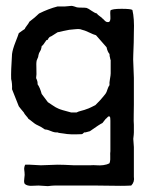

<svg xmlns="http://www.w3.org/2000/svg" viewBox="-20 -452 539 654"><path d="M436 49V117V150Q439 168 427 180Q410 181 391 181Q372 181 347.5 180.5Q323 180 307 180H167Q159 180 143 182Q138 182 127 181Q116 180 111 180Q107 180 98.5 180.5Q90 181 85 181Q80 181 74 179.5Q68 178 64 174Q62 170 62 165Q62 160 63 153.5Q64 147 64 144Q64 140 63.5 134.5Q63 129 62.5 125.5Q62 122 63 117Q64 112 66 109Q71 108 119 111Q128 111 147.5 110Q167 109 176 109Q195 109 233 111H286Q299 110 309.5 111Q320 112 332 110.5Q344 109 353 104Q355 99 355.5 91.5Q356 84 355.5 77.5Q355 71 356 63Q356 49 356 33Q356 17 356 -1Q356 -19 356 -28V-41Q356 -52 354 -55Q350 -56 348.5 -55Q347 -54 344.5 -51Q342 -48 340 -47Q330 -34 329 -33Q320 -29 286 -5L271 -1Q267 -2 264 1.5Q261 5 258 5Q217 7 198 3Q179 1 176 -1Q166 0 153.5 -5.5Q141 -11 133 -11L119 -20L103 -28Q99 -30 90.5 -37Q82 -44 77 -47Q75 -51 69 -57.5Q63 -64 61 -69Q49 -83 44 -90L21 -148Q22 -167 18 -183Q17 -209 21 -268Q23 -284 32.5 -308Q42 -332 44 -339Q48 -342 55 -347Q62 -352 64 -353Q66 -358 72 -365.5Q78 -373 80 -378Q100 -393 113 -406Q145 -422 176 -430H201Q205 -430 212.5 -431Q220 -432 223 -432Q227 -432 233 -430Q239 -428 242 -427Q247 -426 258.5 -426Q270 -426 275 -425Q281 -423 291.5 -415.5Q302 -408 310 -406Q312 -402 319.5 -397Q327 -392 329 -389Q331 -388 334.5 -384Q338 -380 341.5 -378Q345 -376 351 -377Q357 -380 356 -395Q355 -410 356 -416Q361 -422 394 -422Q426 -422 431 -418Q438 -389 436 -342Q436 -334 435.5 -307Q435 -280 434 -266Q433 -253 434.5 -226.5Q436 -200 436 -187V-96Q436 -86 435.5 -61Q435 -36 436 -27V-1Q436 5 434 21Q434 26 435 35Q436 44 436 49ZM110 -258 105 -246Q103 -237 104 -217Q105 -197 103 -186Q109 -174 108 -165Q116 -154 122 -132Q142 -106 143 -104Q145 -103 158 -94Q171 -85 179 -82Q187 -78 222 -69H241Q246 -72 258 -75Q270 -78 274 -80Q281 -82 291 -87Q301 -92 305 -94Q325 -114 330 -121Q341 -134 341 -135Q343 -138 346 -147.5Q349 -157 353 -162Q352 -169 354.5 -182.5Q357 -196 357 -202V-247Q357 -249 356 -249Q356 -251 355 -254.5Q354 -258 353.5 -261Q353 -264 353 -268Q346 -276 343 -291Q311 -328 307 -332Q299 -334 283.5 -341.5Q268 -349 258 -351Q252 -354 236.5 -352.5Q221 -351 216 -350.5Q211 -350 196 -346.5Q181 -343 176 -342Q172 -340 163.5 -334Q155 -328 149 -326Q148 -324 144 -320Q144 -318 143 -317Q142 -316 140 -316L138 -315Q129 -303 126 -298Q125 -297 123 -296L122 -295Q122 -294 121 -289Q120 -284 119 -282Q118 -280 116 -276.5Q114 -273 113 -271Q112 -269 111 -264Z"/></svg>

Font: FuturaRenner
Style: Regular
Weight: 400
Designer: BSozoo
Foundry: BSozoo
Version: Version 1.001;PS 001.001;hotconv 1.0.70;makeotf.lib2.5.58329